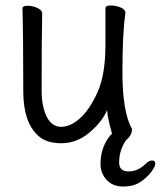

<svg xmlns="http://www.w3.org/2000/svg" viewBox="-20 -505 587 701"><path d="M512 93Q523 81 535 81Q547 81 547 92Q547 103 532 123Q517 143 492.5 159.5Q468 176 430 176Q392 176 369.5 152Q347 128 347 93Q347 58 359 29Q371 0 389 -17L385 -32Q373 -75 371 -103Q353 -60 306.5 -21Q260 18 204 18Q148 18 119 -10Q65 -59 65 -171Q65 -368 62 -474Q62 -484 80 -484Q99 -484 116.5 -476Q134 -468 134 -456Q132 -368 132 -175Q132 -116 150.5 -79Q169 -42 203 -42Q238 -42 273.5 -74.5Q309 -107 337 -170.5Q365 -234 365 -342V-475Q365 -485 384 -485Q404 -485 421 -477.5Q438 -470 438 -458Q427 -385 427 -241Q427 -96 462 -34Q462 -11 440 7Q415 44 415 88Q415 121 449 121Q483 121 512 93Z"/></svg>

Font: LXGW WenKai Mono TC
Style: Regular
Weight: 400
Designer: LXGW / Fontworks Inc.
Foundry: LXGW / Fontworks Inc.
Version: Version 1.330